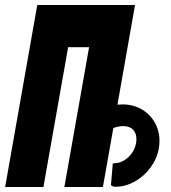

<svg xmlns="http://www.w3.org/2000/svg" viewBox="-62 -745 682 765"><path d="M86.5 -725H476L406 -328Q419 -329 426 -329Q468 -329 501.8 -309.8Q535.5 -290.5 554.5 -257Q573.5 -223.5 573.5 -183Q573.5 -170.5 571 -154Q563.5 -112.5 537.5 -77.2Q511.5 -42 474.5 -21.5Q437.5 -1 399 -1Q391 -1 388 -2.2Q385 -3.5 380 -7L387.5 -94.5L390 -94Q393.5 -94 396.5 -94.5Q399.5 -95 400 -95.5Q415 -95.5 432.2 -105.8Q449.5 -116 462.8 -134Q476 -152 480 -174.5Q481.5 -183 481.5 -191Q481.5 -214 468.2 -228.2Q455 -242.5 429 -242.5Q408 -242.5 389.5 -234.5L348 0H194.5L293 -557H209.5L111 0H-41.5Z"/></svg>

Font: JuliaMono ExtraBold
Style: Italic
Weight: 800
Italic angle: -9°
Monospace: yes
Designer: cormullion
Foundry: corm
Version: Version 0.057; ttfautohint (v1.8.4)